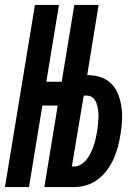

<svg xmlns="http://www.w3.org/2000/svg" viewBox="-34 -755 554 775"><path d="M-14 0 107 -735H204L153 -425H215L266 -735H364L318 -452Q346 -452 372 -443.5Q398 -435 416 -416.5Q434 -398 443.5 -373Q453 -348 456.5 -321Q460 -294 458.5 -266Q457 -238 452 -210Q448 -185 441.5 -161Q435 -137 424.5 -113.5Q414 -90 398 -68.5Q382 -47 361 -31Q340 -15 315.5 -7.5Q291 0 266 0H145L199 -329H137L83 0ZM266 -83Q280 -83 293.5 -91.5Q307 -100 316.5 -112.5Q326 -125 332.5 -138.5Q339 -152 344 -166.5Q349 -181 352 -195Q355 -209 358 -224Q360 -238 361.5 -252.5Q363 -267 363.5 -281.5Q364 -296 362 -310Q360 -324 356 -337Q352 -350 342 -359.5Q332 -369 317 -369H304L256 -83Z"/></svg>

Font: Iosevka
Style: Bold Italic
Weight: 700
Italic angle: -9°
Monospace: yes
Designer: Belleve Invis
Foundry: Belleve Invis
Version: Version 32.5.0; ttfautohint (v1.8.4)